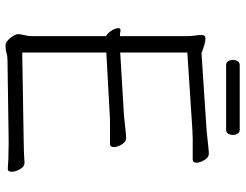

<svg xmlns="http://www.w3.org/2000/svg" viewBox="-114 -744 867 678"><g transform="rotate(90 319.0 -405.5)"><path d="M210 -771Q201 -771 196.5 -778.5Q192 -786 192 -796Q192 -804 196.5 -811.5Q201 -819 211 -819H439Q448 -819 452.5 -811.5Q457 -804 457 -795Q457 -786 452.5 -778.5Q448 -771 438 -771ZM576 0Q568 -1 541.5 -2Q515 -3 489 -3H473L195 1Q179 1 167.5 4.5Q156 8 141 8Q128 8 114.5 -9Q101 -26 101 -37Q101 -44 104.5 -58Q108 -72 108 -84V-347Q97 -353 88.5 -366.5Q80 -380 80 -390Q80 -398 87 -398H89Q94 -397 98.5 -396.5Q103 -396 108 -396V-604Q108 -620 108 -634.5Q108 -649 106 -661Q105 -669 104.5 -674.5Q104 -680 104 -684Q104 -698 116 -698Q125 -698 137.5 -694.5Q150 -691 159 -687.5Q168 -684 168 -684L440 -702Q463 -704 488.5 -707Q514 -710 523 -710Q536 -710 545.5 -694.5Q555 -679 555 -667Q555 -653 544 -653H502Q487 -653 471 -653Q455 -653 441 -652L166 -634V-397L385 -410Q408 -412 433.5 -415Q459 -418 468 -418Q481 -418 490.5 -402.5Q500 -387 500 -375Q500 -361 489 -361H447Q432 -361 416 -361Q400 -361 386 -360L166 -348V-51L472 -56Q494 -56 517 -57Q540 -58 555 -59H556Q569 -59 578 -43Q587 -27 587 -14Q587 0 577 0Z"/></g></svg>

Font: Moon Stars Kai HW Light
Style: Regular
Weight: 300
Designer: GuiWonder
Version: Version 1.101